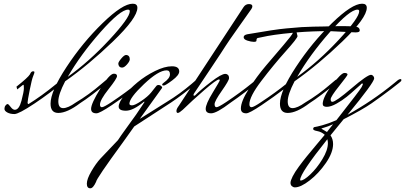

<svg xmlns="http://www.w3.org/2000/svg" viewBox="-20 -599 2188 1037"><path d="M310 -166Q318 -171 323.5 -171Q329 -171 329 -164V-162Q252 -97 166.5 -40Q81 17 58 17Q35 17 19.5 8.5Q4 0 4 -11Q4 -22 10 -29.5Q16 -37 21 -37Q26 -37 37.5 -21.5Q49 -6 60 -6Q83 -6 96 -55Q109 -104 109 -122.5Q109 -141 106.5 -141Q104 -141 102 -139L73 -116L69 -131Q132 -181 142 -198Q148 -214 159 -214Q166 -214 166 -209Q166 -204 159 -187.5Q152 -171 140.5 -113Q129 -55 129 -46Q129 -37 134 -37Q204 -80 282 -144Z M552 -166Q559 -171 565 -171Q571 -171 571 -164V-162Q467 -76 413 -42Q343 11 295 11Q253 11 253 -39Q253 -106 339.5 -237.5Q426 -369 534 -474Q642 -579 697 -579Q722 -579 722 -557Q722 -502 590.5 -375.5Q459 -249 332 -160Q295 -89 295 -52Q295 -15 321 -15Q347 -15 389 -45Q460 -87 527 -145ZM672 -547Q630 -547 523 -426Q416 -305 346 -184Q461 -266 571 -384.5Q681 -503 681 -538Q681 -547 672 -547Z M660.5 -302Q670 -302 675.5 -296Q681 -290 681 -279Q681 -268 666 -251Q651 -234 640 -234Q629 -234 624 -240.5Q619 -247 619 -255.5Q619 -264 635 -283Q651 -302 660.5 -302ZM743 -167Q751 -172 755.5 -172Q760 -172 760 -166V-163Q764 -163 706.5 -119Q649 -75 583.5 -31Q518 13 501 13Q472 13 472 -11Q472 -40 522 -120.5Q572 -201 595 -201Q612 -201 612 -188Q612 -175 566 -117Q520 -59 520 -34Q520 -20 530.5 -20Q541 -20 583 -48Q658 -98 721 -149Z M1038 -166Q1045 -171 1051 -171Q1057 -171 1057 -164V-162Q960 -82 905 -46L705 84L643 171Q499 368 499 383Q483 418 468 418Q449 418 449 393Q449 368 473.5 326Q498 284 522 258L617 158Q629 139 666 88Q703 37 715 20L758 -44L760 -48Q760 -50 758 -50Q699 -1 660 -1Q621 -1 621 -23.5Q621 -46 651 -83Q681 -120 723.5 -155Q766 -190 817.5 -215.5Q869 -241 908.5 -241Q948 -241 948 -213Q948 -193 910.5 -165Q873 -137 864.5 -137Q856 -137 856 -141Q856 -147 864 -152Q898 -176 898 -197.5Q898 -219 880 -219Q836 -219 757.5 -144.5Q679 -70 679 -39Q679 -30 693.5 -30Q708 -30 743 -53.5Q778 -77 796 -99L823 -133Q828 -140 836 -140Q844 -140 850 -135Q856 -130 856 -125L735 43L883 -50Q949 -90 1015 -146Z M1362 -167Q1369 -172 1375 -172Q1381 -172 1381 -166V-163Q1302 -97 1226 -45Q1150 13 1120.5 13Q1091 13 1091 -11Q1091 -37 1129 -99Q1167 -161 1167 -165.5Q1167 -170 1163 -170Q1150 -170 1083.5 -112.5Q1017 -55 967 -6Q948 11 940.5 11Q933 11 933 0Q933 -11 946 -28L1295 -560Q1306 -577 1324.5 -577Q1343 -577 1343 -565Q1343 -558 1337.5 -550Q1332 -542 1270 -454.5Q1208 -367 1198.5 -351Q1189 -335 1111.5 -219Q1034 -103 1029.5 -96.5Q1025 -90 1025 -86Q1025 -82 1028.5 -82Q1032 -82 1033 -83Q1065 -115 1120.5 -157.5Q1176 -200 1197 -200Q1205 -200 1211 -194.5Q1217 -189 1217 -176.5Q1217 -164 1178 -108.5Q1139 -53 1139 -36.5Q1139 -20 1149.5 -20Q1160 -20 1202 -48Q1277 -98 1340 -149Z M1900 -424 1757 -431Q1669 -431 1582 -424L1587 -404Q1587 -393 1522 -320.5Q1457 -248 1392 -162.5Q1327 -77 1327 -36Q1327 -20 1338.5 -20Q1350 -20 1391 -48Q1467 -98 1530 -149L1552 -167Q1559 -172 1564 -172Q1569 -172 1569 -166V-163Q1573 -163 1515.5 -119Q1458 -75 1392.5 -31Q1327 13 1310 13Q1281 13 1281 -13Q1281 -51 1323.5 -118Q1366 -185 1416.5 -244.5Q1467 -304 1512.5 -357Q1558 -410 1562 -422Q1452 -412 1393 -398L1373 -394Q1365 -393 1365 -379Q1365 -373 1351 -373Q1337 -373 1316.5 -379.5Q1296 -386 1296 -398Q1296 -410 1316 -414Q1464 -440 1526 -445.5Q1588 -451 1608.5 -452.5Q1629 -454 1672.5 -455Q1716 -456 1731 -456Q1776 -458 1836.5 -458Q1897 -458 1910 -453Q1923 -448 1923 -434Q1923 -424 1900 -424Z M1791 -166Q1798 -171 1804 -171Q1810 -171 1810 -164V-162Q1706 -76 1652 -42Q1582 11 1534 11Q1492 11 1492 -39Q1492 -106 1578.5 -237.5Q1665 -369 1773 -474Q1881 -579 1936 -579Q1961 -579 1961 -557Q1961 -502 1829.5 -375.5Q1698 -249 1571 -160Q1534 -89 1534 -52Q1534 -15 1560 -15Q1586 -15 1628 -45Q1699 -87 1766 -145ZM1911 -547Q1869 -547 1762 -426Q1655 -305 1585 -184Q1700 -266 1810 -384.5Q1920 -503 1920 -538Q1920 -547 1911 -547Z M1746 114 1759 97Q1775 78 1779 72Q1750 85 1733 89.5Q1716 94 1716 96ZM1751 174Q1751 164 1748 153Q1601 337 1601 373Q1601 376 1604 376Q1621 376 1656 343Q1691 310 1721 261Q1751 212 1751 174ZM1671 97Q1674 89 1675.5 88Q1677 87 1683 86.5Q1689 86 1721 77.5Q1753 69 1797 50Q1925 -113 1932.5 -127.5Q1940 -142 1940 -145Q1940 -148 1936 -148Q1932 -148 1927 -141Q1925 -140 1900.5 -117.5Q1876 -95 1852.5 -76Q1829 -57 1798 -39.5Q1767 -22 1745 -22Q1723 -22 1723 -38Q1724 -75 1773.5 -140Q1823 -205 1840 -205Q1857 -205 1857 -196Q1857 -191 1811.5 -134Q1766 -77 1766 -63Q1766 -49 1775 -49Q1793 -49 1878.5 -122Q1964 -195 1984 -195Q1990 -195 1995.5 -189Q2001 -183 2001 -176Q2001 -154 1857 21Q1992 -54 2108 -149L2130 -167Q2138 -172 2143 -172Q2148 -172 2148 -167L2147 -163Q2152 -163 2094 -119Q2036 -75 1987 -41Q1938 -7 1836 45L1765 132Q1779 152 1779 179Q1779 225 1740 281.5Q1701 338 1652.5 375.5Q1604 413 1573 413Q1564 413 1556.5 406.5Q1549 400 1549 388.5Q1549 377 1560.5 354Q1572 331 1594.5 300.5Q1617 270 1637 245.5Q1657 221 1688 184Q1719 147 1734 129Q1716 113 1693.5 109Q1671 105 1671 97Z"/></svg>

Font: Mrs Saint Delafield
Style: Regular
Weight: 400
Designer: Alejandro Paul
Foundry: Alejandro Paul
Version: Version 1.000